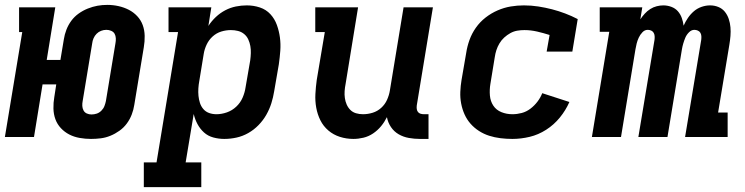

<svg xmlns="http://www.w3.org/2000/svg" viewBox="-26 -560 3046 785"><path d="M346 8Q323 8 300 4Q277 0 257.5 -10Q238 -20 223 -36Q208 -52 200.5 -72.5Q193 -93 192.5 -116.5Q192 -140 196 -163L204 -215H148L113 0H-6L65 -429H52V-530H200L165 -315H221L235 -399Q238 -419 245.5 -438.5Q253 -458 265.5 -475Q278 -492 295.5 -504.5Q313 -517 333 -525Q353 -533 372.5 -536.5Q392 -540 413 -540Q436 -540 458.5 -535Q481 -530 500.5 -520Q520 -510 535 -494Q550 -478 557.5 -457.5Q565 -437 565.5 -413.5Q566 -390 562 -367L523 -131Q520 -111 512.5 -91.5Q505 -72 492.5 -55Q480 -38 462.5 -25.5Q445 -13 425.5 -5Q406 3 386 5.5Q366 8 346 8ZM348 -92Q359 -92 369.5 -95.5Q380 -99 388.5 -107.5Q397 -116 401 -126.5Q405 -137 407 -147L446 -383Q448 -393 447.5 -403.5Q447 -414 442.5 -422Q438 -430 428.5 -434Q419 -438 409 -438Q398 -438 387.5 -434Q377 -430 369 -422Q361 -414 356.5 -403.5Q352 -393 351 -383L312 -147Q310 -137 310.5 -127Q311 -117 315.5 -108.5Q320 -100 329 -96Q338 -92 348 -92Q348 -92 348 -92Q348 -92 348 -92Z M562 205V104H614L702 -429H663V-530H838L826 -454Q839 -474 856.5 -490.5Q874 -507 895 -518Q916 -529 938.5 -533.5Q961 -538 983 -538Q1011 -538 1036.5 -529.5Q1062 -521 1079.5 -502Q1097 -483 1106 -458Q1115 -433 1118.5 -406.5Q1122 -380 1120 -352.5Q1118 -325 1114 -297L1095 -187Q1091 -162 1083.5 -138Q1076 -114 1063 -91Q1050 -68 1031 -48.5Q1012 -29 989 -16Q966 -3 941 2.5Q916 8 891 8Q868 8 846 2Q824 -4 808 -18.5Q792 -33 781.5 -52.5Q771 -72 766 -94L733 104H797V205ZM859 -93Q880 -93 901.5 -100.5Q923 -108 940 -124Q957 -140 966 -161Q975 -182 978 -203L997 -313Q999 -328 999.5 -343Q1000 -358 997.5 -372Q995 -386 989 -399Q983 -412 972 -421Q961 -430 947 -433.5Q933 -437 918 -437Q898 -437 878.5 -431Q859 -425 843.5 -411Q828 -397 819 -378Q810 -359 807 -340L789 -230Q786 -214 785 -198.5Q784 -183 785.5 -168Q787 -153 791.5 -139Q796 -125 805.5 -114Q815 -103 829 -98Q843 -93 859 -93Z M1419 8Q1390 8 1363.5 -0.5Q1337 -9 1316.5 -26.5Q1296 -44 1284 -68Q1272 -92 1267 -119.5Q1262 -147 1263.5 -175.5Q1265 -204 1269 -233L1302 -429H1263V-530H1438L1387 -217Q1384 -202 1383 -187.5Q1382 -173 1384 -159Q1386 -145 1391.5 -132.5Q1397 -120 1406.5 -110.5Q1416 -101 1429.5 -97Q1443 -93 1458 -93Q1478 -93 1497.5 -99Q1517 -105 1532.5 -119Q1548 -133 1556.5 -152Q1565 -171 1568 -190L1624 -530H1744L1678 -129Q1677 -121 1678 -114Q1679 -107 1683 -102Q1687 -97 1693.5 -95Q1700 -93 1708 -93H1726V8H1691Q1668 8 1645.5 4Q1623 0 1604 -11Q1585 -22 1572.5 -40.5Q1560 -59 1556 -81Q1546 -61 1532 -44Q1518 -27 1499.5 -14.5Q1481 -2 1460 3Q1439 8 1419 8Z M2069 8Q2044 8 2020 5Q1996 2 1974 -5Q1952 -12 1932.5 -24.5Q1913 -37 1898 -54Q1883 -71 1873.5 -92Q1864 -113 1859.5 -136.5Q1855 -160 1856 -184.5Q1857 -209 1861 -233L1880 -343Q1884 -370 1893.5 -396.5Q1903 -423 1919.5 -446.5Q1936 -470 1959 -488Q1982 -506 2008.5 -517.5Q2035 -529 2062 -533.5Q2089 -538 2116 -538Q2146 -538 2175 -533.5Q2204 -529 2231 -522Q2258 -515 2284.5 -505Q2311 -495 2336 -482L2314 -349H2209L2221 -417Q2196 -425 2170 -431Q2144 -437 2118 -437Q2103 -437 2088.5 -434.5Q2074 -432 2060.5 -424.5Q2047 -417 2035.5 -406.5Q2024 -396 2016 -382.5Q2008 -369 2003.5 -355Q1999 -341 1997 -327L1979 -217Q1975 -193 1977 -169.5Q1979 -146 1991 -128Q2003 -110 2024 -101.5Q2045 -93 2069 -93Q2088 -93 2107 -98Q2126 -103 2142.5 -115.5Q2159 -128 2171.5 -144.5Q2184 -161 2191 -179L2302 -143Q2287 -109 2263 -79.5Q2239 -50 2207 -29.5Q2175 -9 2139.5 -0.5Q2104 8 2069 8Z M2394 0 2465 -430H2426V-530H2600L2592 -481Q2600 -493 2610 -504Q2620 -515 2632.5 -523Q2645 -531 2659 -534.5Q2673 -538 2686 -538Q2703 -538 2719 -532Q2735 -526 2745.5 -514Q2756 -502 2761.5 -486.5Q2767 -471 2769 -455Q2776 -471 2786.5 -486.5Q2797 -502 2811 -514Q2825 -526 2842.5 -532Q2860 -538 2877 -538Q2895 -538 2911 -531.5Q2927 -525 2937.5 -512Q2948 -499 2953.5 -482.5Q2959 -466 2960.5 -448.5Q2962 -431 2960.5 -413Q2959 -395 2956 -377L2910 -100H2949V0H2775L2841 -397Q2842 -405 2841.5 -412.5Q2841 -420 2837.5 -426Q2834 -432 2827 -435Q2820 -438 2813 -438Q2801 -438 2791 -428Q2781 -418 2776 -406Q2771 -394 2767.5 -382Q2764 -370 2762 -358L2703 0H2584L2650 -397Q2651 -405 2650.5 -412.5Q2650 -420 2646.5 -426Q2643 -432 2636.5 -435Q2630 -438 2622 -438Q2610 -438 2600.5 -428Q2591 -418 2585.5 -406Q2580 -394 2577 -382Q2574 -370 2572 -358L2513 0Z"/></svg>

Font: Iosevka Curly Slab Extended
Style: Bold Italic
Weight: 700
Width: 7
Italic angle: -9°
Monospace: yes
Designer: Belleve Invis
Foundry: Belleve Invis
Version: Version 11.0.0; ttfautohint (v1.8.3)